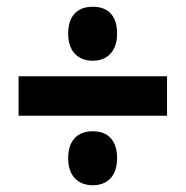

<svg xmlns="http://www.w3.org/2000/svg" viewBox="-20 -637 550 569"><path d="M255 -457C298 -457 327 -485 327 -537C327 -591 300 -617 255 -617C210 -617 182 -591 182 -537C182 -484 212 -457 255 -457ZM35 -294H475V-411H35ZM255 -88C298 -88 327 -115 327 -168C327 -221 300 -248 255 -248C210 -248 182 -221 182 -168C182 -115 212 -88 255 -88Z"/></svg>

Font: Noto Sans Gujarati Condensed ExtraBold
Style: Regular
Weight: 800
Width: 3
Designer: Jelle Bosma - Monotype Design Team, Universal Thirst
Foundry: Monotype Imaging Inc.
Version: Version 2.106